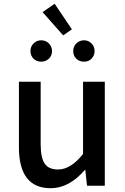

<svg xmlns="http://www.w3.org/2000/svg" viewBox="-20 -982 660 1015"><path d="M80 -204V-550H195V-218Q195 -147 217 -116Q238 -86 287 -86Q354 -86 419 -168V-550H534V0H440L431 -83H428Q345 13 248 13Q80 13 80 -204ZM205 -918 269 -962 360 -827 314 -795ZM157 -672Q141 -688 141 -712Q141 -736 157 -752Q174 -769 198 -769Q222 -769 239 -752Q255 -735 255 -712Q255 -688 239 -672Q222 -656 198 -656Q173 -656 157 -672ZM383 -672Q367 -688 367 -712Q367 -736 383 -752Q400 -769 424 -769Q448 -769 464 -752Q480 -736 480 -712Q480 -688 464 -672Q449 -656 424 -656Q399 -656 383 -672Z"/></svg>

Font: Noto Sans S Chinese Medium
Style: Regular
Weight: 500
Designer: Ryoko NISHIZUKA  (kana & ideographs); Paul D. Hunt (Latin, Greek & Cyrillic); Wenlong ZHANG  (bopomofo); Sandoll Communi
Foundry: Adobe Systems Incorporated
Version: Version 1.000;PS 1;hotconv 1.0.78;makeotf.lib2.5.61930